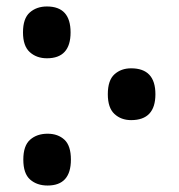

<svg xmlns="http://www.w3.org/2000/svg" viewBox="-20 -563 553 593"><path d="M51 -463Q51 -506 72 -524.5Q93 -543 125 -543Q198 -543 198 -463Q198 -383 125 -383Q93 -383 72 -402Q51 -421 51 -463ZM313 -272Q313 -315 333.5 -333.5Q354 -352 385 -352Q460 -352 460 -272Q460 -192 385 -192Q354 -192 333.5 -211Q313 -230 313 -272ZM52 -70Q52 -113 73 -131.5Q94 -150 127 -150Q159 -150 179 -131.5Q199 -113 199 -70Q199 10 127 10Q94 10 73 -8.5Q52 -27 52 -70Z"/></svg>

Font: Noto Serif Georgian Bold Cond
Style: Regular
Weight: 700
Width: 3
Designer: Monotype Design team
Foundry: Monotype Imaging Inc.
Version: Version 1.000